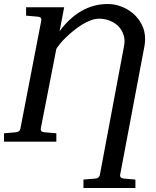

<svg xmlns="http://www.w3.org/2000/svg" viewBox="-35 -707 780 958"><path d="M168.5 -65.9Q167 -58.6 171.1 -53.2Q175.3 -47.9 188 -46.9L246.1 -42V0H-15.1V-42L43 -46.9Q64 -48.3 66.9 -65.9L170.9 -604Q172.4 -612.3 168.5 -617.7Q164.6 -623 150.9 -624L95.2 -628.9V-670.9H285.2L262.2 -550.8Q311 -617.7 371.6 -652.3Q432.1 -687 502.9 -687Q536.6 -687 569.8 -674.6Q603 -662.1 629.6 -639.2Q656.2 -616.2 672.6 -584Q689 -551.8 689 -512.2Q689 -496.1 686 -478L564.5 165Q563 172.4 567.4 177.7Q571.8 183.1 584.5 184.1L640.6 189V231H381.3V189L439.5 184.1Q460.4 182.6 463.4 165L584 -478Q589.8 -507.8 581.5 -533Q573.2 -558.1 555.7 -575.9Q538.1 -593.8 512.7 -603.8Q487.3 -613.8 459 -613.8Q439.5 -613.8 418 -605.7Q396.5 -597.7 375 -584.5Q353.5 -571.3 333 -554.7Q312.5 -538.1 295.2 -521.5Q277.8 -504.9 265.1 -489.3Q252.4 -473.6 246.1 -462.9Z"/></svg>

Font: Charis SIL
Style: Italic
Weight: 400
Italic angle: -11°
Foundry: SIL International
Version: Version 4.112